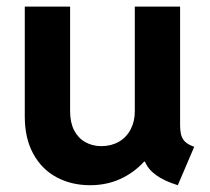

<svg xmlns="http://www.w3.org/2000/svg" viewBox="-20 -543 624 571"><path d="M53.7 -196.3V-523.4H188.5V-211.9Q188.5 -178.7 200.4 -155.5Q212.4 -132.3 233.6 -120.4Q254.9 -108.4 281.2 -108.4Q310.5 -108.4 333.3 -121.3Q356 -134.3 368.4 -158Q380.9 -181.6 380.9 -211.9V-523.4H515.6V-173.8Q515.6 -152.8 519 -140.9Q522.5 -128.9 531.2 -120.8Q540 -112.8 557.6 -106.4L508.8 7.8Q429.2 -16.6 411.1 -62.5H408.7Q378.4 -29.3 337.6 -10.7Q296.9 7.8 248 7.8Q192.4 7.8 148.2 -15.9Q104 -39.6 78.9 -85.7Q53.7 -131.8 53.7 -196.3Z"/></svg>

Font: Reddit Sans Fudge
Style: Bold
Weight: 700
Designer: Stephen Hutchings
Foundry: Reddit
Version: Version 1.013